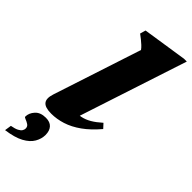

<svg xmlns="http://www.w3.org/2000/svg" viewBox="-344 -761 1063 1063"><g transform="rotate(45 187.5 -230.0)"><path d="M184 -586Q176 -597 165.2 -607Q154.5 -617 142 -627Q129.5 -637 116 -647L125.5 -680L386.5 -720H408.5L184.5 -36.5L151 -87.5Q184.5 -85 211.8 -90.5Q239 -96 265.5 -111.5Q292 -127 322 -154L345.5 -128.5Q301 -76 256.8 -44.5Q212.5 -13 168.5 1Q124.5 15 81.5 15Q33 15 16.8 -5Q0.5 -25 14.5 -68ZM-8.5 128Q-8.5 100 13.2 75.8Q35 51.5 77 51.5Q110 51.5 126.5 69.8Q143 88 143 120.5Q143 151 126.2 180Q109.5 209 70.8 230Q32 251 -34.5 260L-28.5 220.5Q-0.5 215.5 14.2 207.8Q29 200 34.5 191Q40 182 40 173Q40 157.5 27.8 149.5Q15.5 141.5 3.5 137.2Q-8.5 133 -8.5 128Z"/></g></svg>

Font: Newsreader 16pt 16pt ExtraBold
Style: Italic
Weight: 800
Italic angle: -17°
Version: Version 1.003